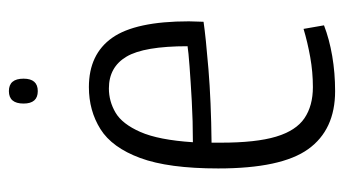

<svg xmlns="http://www.w3.org/2000/svg" viewBox="-191 -573 774 432"><g transform="rotate(-90 196.0 -357.0)"><path d="M207 10Q120 10 76.5 -50.5Q33 -111 33 -253Q33 -365 56.5 -428.5Q80 -492 121.5 -518Q163 -544 216 -544Q290 -544 327 -491.5Q364 -439 364 -319Q364 -313 363.5 -302Q363 -291 363 -286Q329 -281 256.5 -275Q184 -269 91 -268Q91 -258 91 -247Q91 -168 104.5 -123Q118 -78 146 -59Q174 -40 216 -40Q250 -40 283.5 -46Q317 -52 347 -61L355 -15Q324 -3 286 3.5Q248 10 207 10ZM92 -310Q140 -310 184.5 -312.5Q229 -315 262.5 -317.5Q296 -320 308 -322Q308 -420 284.5 -459.5Q261 -499 213 -499Q184 -499 158.5 -484Q133 -469 115 -428Q97 -387 92 -310ZM207 -659Q179 -659 179 -691Q179 -724 207 -724Q235 -724 235 -691Q235 -659 207 -659Z"/></g></svg>

Font: Georama SemiCondensed Light
Style: Regular
Weight: 300
Width: 4
Designer: Jean-Baptiste Levee
Foundry: Production Type
Version: Version 1.000